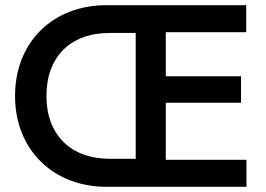

<svg xmlns="http://www.w3.org/2000/svg" viewBox="-20 -720 1025 740"><path d="M930 -104H619V-324H909V-426H619V-596H929V-700H390C185 -700 38 -559 38 -350C38 -141 187 0 390 0H930ZM503 -108H403C253 -108 159 -200 159 -350C159 -501 251 -593 403 -593H503Z"/></svg>

Font: Jost Medium
Style: Regular
Weight: 500
Version: Version 3.710